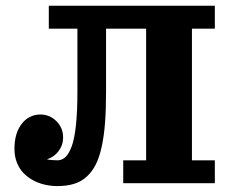

<svg xmlns="http://www.w3.org/2000/svg" viewBox="-20 -625 782 655"><path d="M146.5 -605.5H712.9V-527.3H634.8V-78.1H712.9V0H400.4V-78.1H478.5V-527.3H341.8V-312.5Q341.8 -252.7 338.4 -207.2Q335 -161.6 327 -124.9Q319.1 -88.1 306.5 -63.4Q293.9 -38.6 275.3 -21.9Q256.6 -5.1 232.2 2.3Q207.8 9.8 175.8 9.8Q154.1 9.8 133.3 5.1Q112.5 0.5 93.6 -9.6Q74.7 -19.8 60.4 -34.4Q46.1 -49.1 37.7 -70.3Q29.3 -91.6 29.3 -117.2Q29.3 -173.3 56.4 -205.3Q67.1 -218.8 83.1 -226.6Q99.1 -234.4 117.2 -234.4Q149.7 -234.4 172.5 -211.5Q195.3 -188.7 195.3 -156.2Q195.3 -130.1 179.8 -109.5Q164.3 -88.9 140.1 -81.5Q154.5 -78.1 175.8 -78.1Q191.4 -78.1 203.1 -89Q214.8 -99.9 224.5 -125.4Q234.1 -150.9 239.1 -198Q244.1 -245.1 244.1 -312.5V-527.3H146.5Z"/></svg>

Font: Orelega One
Style: Regular
Weight: 400
Version: Version 1.1 ; ttfautohint (v1.8.3)